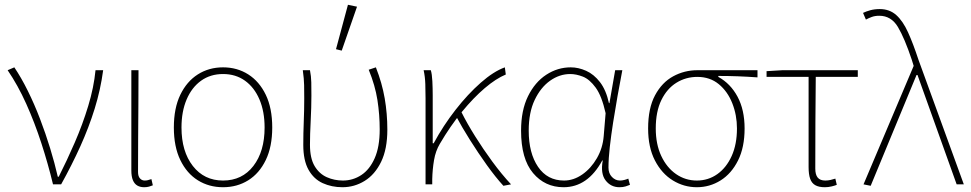

<svg xmlns="http://www.w3.org/2000/svg" viewBox="-20 -772 4066 804"><path d="M202 0Q181 -87 153 -173Q125 -259 90 -337Q55 -415 12 -478L40 -490Q69 -447 96.5 -391.5Q124 -336 147.5 -274.5Q171 -213 190 -151Q209 -89 222 -32H226Q260 -99 293 -175Q326 -251 349.5 -328.5Q373 -406 380 -478H412Q401 -396 376.5 -317Q352 -238 316.5 -159.5Q281 -81 236 0Z M584 12Q567 12 555 5Q543 -2 536.5 -17.5Q530 -33 530 -58V-478H560Q560 -406 559.5 -335.5Q559 -265 558.5 -194.5Q558 -124 558 -52Q558 -34 566 -25Q574 -16 586 -16Q593 -16 599 -17.5Q605 -19 614 -22L620 4Q613 7 604 9.5Q595 12 584 12Z M914 12Q855 12 808.5 -17Q762 -46 735 -102Q708 -158 708 -238Q708 -319 735 -375Q762 -431 808.5 -460.5Q855 -490 914 -490Q973 -490 1019.5 -460.5Q1066 -431 1093 -375Q1120 -319 1120 -238Q1120 -158 1093 -102Q1066 -46 1019.5 -17Q973 12 914 12ZM914 -16Q994 -16 1041 -77Q1088 -138 1088 -238Q1088 -305 1066.5 -355.5Q1045 -406 1006 -434Q967 -462 914 -462Q861 -462 822 -434Q783 -406 761.5 -355.5Q740 -305 740 -238Q740 -138 787.5 -77Q835 -16 914 -16Z M1414 12Q1369 12 1331.5 -5Q1294 -22 1272 -61Q1250 -100 1250 -165Q1250 -214 1252 -262.5Q1254 -311 1254 -360Q1254 -389 1253.5 -415.5Q1253 -442 1248 -478H1278Q1283 -453 1283.5 -427.5Q1284 -402 1284 -372Q1284 -323 1281 -265.5Q1278 -208 1278 -166Q1278 -109 1297.5 -76.5Q1317 -44 1348.5 -30Q1380 -16 1416 -16Q1458 -16 1493 -39Q1528 -62 1549 -109.5Q1570 -157 1570 -230Q1570 -292 1560.5 -353Q1551 -414 1524 -480L1554 -490Q1580 -424 1591 -360Q1602 -296 1602 -229Q1602 -148 1576 -94.5Q1550 -41 1507 -14.5Q1464 12 1414 12ZM1411 -560 1387 -566 1437 -752 1475 -744Z M1762 0V-360Q1762 -389 1761 -420Q1760 -451 1754 -478H1784Q1789 -462 1790.5 -432Q1792 -402 1792 -372V-172H1796Q1836 -246 1887.5 -312Q1939 -378 1993 -425.5Q2047 -473 2094 -490L2098 -460Q2057 -443 2010 -403Q1963 -363 1914.5 -304Q1866 -245 1822 -170Q1804 -140 1797.5 -101.5Q1791 -63 1790 -22V0ZM2088 6Q2055 -30 2018.5 -81Q1982 -132 1948 -186Q1914 -240 1890 -285L1912 -303Q1936 -255 1969.5 -201.5Q2003 -148 2041.5 -95.5Q2080 -43 2120 0Z M2340 12Q2262 12 2212 -47.5Q2162 -107 2162 -225Q2162 -310 2191 -369Q2220 -428 2267.5 -459Q2315 -490 2370 -490Q2402 -490 2434.5 -475.5Q2467 -461 2492.5 -428Q2518 -395 2530 -340H2532L2556 -478H2586Q2576 -426 2566 -370Q2556 -314 2547.5 -259.5Q2539 -205 2533.5 -156.5Q2528 -108 2528 -70Q2528 -46 2542.5 -31Q2557 -16 2576 -16Q2585 -16 2594.5 -18.5Q2604 -21 2611 -24L2618 2Q2611 5 2600 8.5Q2589 12 2574 12Q2538 12 2516 -16.5Q2494 -45 2504 -100H2502Q2441 12 2340 12ZM2342 -16Q2382 -16 2418.5 -41.5Q2455 -67 2479.5 -109.5Q2504 -152 2508 -202L2516 -298Q2500 -370 2474.5 -405Q2449 -440 2421 -451Q2393 -462 2368 -462Q2323 -462 2283.5 -434Q2244 -406 2219 -353.5Q2194 -301 2194 -225Q2194 -131 2233 -73.5Q2272 -16 2342 -16Z M2898 12Q2844 12 2797.5 -16.5Q2751 -45 2722.5 -100Q2694 -155 2694 -234Q2694 -319 2723 -373Q2752 -427 2799 -452.5Q2846 -478 2900 -478H3152V-448Q3110 -451 3070 -452.5Q3030 -454 2988 -454V-450Q3039 -422 3068.5 -367Q3098 -312 3098 -234Q3098 -155 3070.5 -100Q3043 -45 2997.5 -16.5Q2952 12 2898 12ZM2898 -16Q2946 -16 2984 -43Q3022 -70 3044 -119Q3066 -168 3066 -234Q3066 -290 3046.5 -339.5Q3027 -389 2990 -419.5Q2953 -450 2900 -450Q2852 -450 2812.5 -425.5Q2773 -401 2749.5 -353Q2726 -305 2726 -234Q2726 -168 2749 -119Q2772 -70 2811 -43Q2850 -16 2898 -16Z M3434 12Q3409 12 3394 3.5Q3379 -5 3372.5 -23.5Q3366 -42 3366 -72V-450H3190V-474L3256 -478H3572V-450H3396Q3395 -353 3394.5 -258Q3394 -163 3394 -66Q3394 -41 3404 -28.5Q3414 -16 3436 -16Q3447 -16 3458 -18.5Q3469 -21 3478 -24L3484 2Q3477 5 3463 8.5Q3449 12 3434 12Z M3626 6 3596 0 3806 -496 3798 -522Q3768 -612 3740 -659Q3712 -706 3662 -706Q3644 -706 3630.5 -701Q3617 -696 3606 -690L3594 -718Q3606 -724 3624 -729Q3642 -734 3664 -734Q3705 -734 3733 -709Q3761 -684 3782.5 -636.5Q3804 -589 3826 -522L4016 0H3986L3822 -458H3818Z"/></svg>

Font: Source Sans Variable
Style: Regular
Weight: 200
Designer: Paul D. Hunt
Foundry: Adobe Systems Incorporated
Version: Version 3.006;hotconv 1.0.111;makeotfexe 2.5.65597